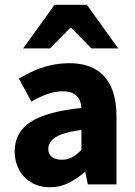

<svg xmlns="http://www.w3.org/2000/svg" viewBox="-20 -773 567 805"><path d="M189.8 12Q144.5 12 111.2 -8Q78 -27.9 59.7 -61.8Q41.5 -95.7 41.5 -137.6Q41.5 -217.8 107.9 -261.4Q174.4 -305 321.4 -320.5Q319.9 -341.6 311.7 -357.2Q303.4 -372.9 286.5 -381.5Q269.5 -390.1 242.6 -390.1Q211.7 -390.1 179.7 -379Q147.7 -368 111.4 -347.4L59.3 -443.4Q90.8 -462.6 125 -477.4Q159.2 -492.2 195.8 -500.1Q232.4 -508 271.4 -508Q334.6 -508 378.5 -483.5Q422.3 -459 445.3 -409.3Q468.4 -359.6 468.4 -283.3V0H348.2L337.9 -50.6H333.9Q302.2 -23.2 267.1 -5.6Q232.1 12 189.8 12ZM239.2 -103.3Q264.2 -103.3 283.2 -114.1Q302.3 -124.9 321.4 -144.3V-228.2Q269 -221.3 238.7 -210Q208.4 -198.6 195.5 -183.2Q182.6 -167.8 182.6 -149Q182.6 -125.8 198.2 -114.5Q213.7 -103.3 239.2 -103.3ZM77 -570 208.8 -753H344.2L475.9 -570H363.5L278.5 -656.3H274.5L189.4 -570Z"/></svg>

Font: Source Sans 3 VF
Style: Regular
Weight: 200
Designer: Paul D. Hunt
Foundry: Adobe
Version: Version 3.046;hotconv 1.0.118;makeotfexe 2.5.65603